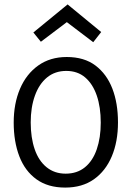

<svg xmlns="http://www.w3.org/2000/svg" viewBox="-20 -838 595 869"><path d="M436 -283Q436 -353 418 -405.5Q400 -458 365.5 -487.5Q331 -517 280 -517Q229 -517 193 -487.5Q157 -458 138 -405Q119 -352 119 -284Q119 -215 137 -162.5Q155 -110 191 -81Q227 -52 277 -52Q329 -52 364.5 -81Q400 -110 418 -162.5Q436 -215 436 -283ZM514 -284Q514 -197 486 -130.5Q458 -64 405 -26.5Q352 11 275 11Q197 11 145 -26.5Q93 -64 67.5 -130.5Q42 -197 42 -283Q42 -369 70.5 -436Q99 -503 153 -541.5Q207 -580 282 -580Q361 -580 412 -541.5Q463 -503 488.5 -437Q514 -371 514 -284ZM438 -693 402 -647 277 -742H288L165 -649L131 -691L286 -818Z"/></svg>

Font: Yaldevi ExtraLight
Style: Regular
Weight: 400
Version: Version 1.100